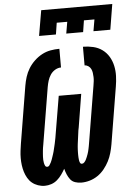

<svg xmlns="http://www.w3.org/2000/svg" viewBox="-62 -1001 725 1055"><g transform="rotate(-5 300.0 -473.5)"><path d="M343 8Q326 8 309.5 2.5Q293 -3 283 -16Q273 -29 266.5 -44.5Q260 -60 256 -76Q247 -60 236 -44.5Q225 -29 210.5 -16.5Q196 -4 178 2Q160 8 142 8Q123 8 104.5 1.5Q86 -5 72 -16.5Q58 -28 48.5 -44.5Q39 -61 33.5 -79Q28 -97 25.5 -116Q23 -135 23 -155Q23 -175 25.5 -195Q28 -215 31 -234L83 -549Q87 -573 94.5 -597Q102 -621 115.5 -643Q129 -665 148.5 -683.5Q168 -702 190.5 -714Q213 -726 237.5 -730.5Q262 -735 287 -735V-632Q270 -632 254 -622.5Q238 -613 228 -597.5Q218 -582 213 -565.5Q208 -549 205 -532L153 -218Q151 -209 150 -201Q149 -193 148 -184.5Q147 -176 146.5 -167.5Q146 -159 145.5 -151Q145 -143 145.5 -134.5Q146 -126 147.5 -118Q149 -110 152.5 -102.5Q156 -95 164 -95Q172 -95 177 -102.5Q182 -110 185.5 -117Q189 -124 191.5 -131Q194 -138 196.5 -145.5Q199 -153 201.5 -160.5Q204 -168 206 -175.5Q208 -183 209.5 -190Q211 -197 213 -204.5Q215 -212 216.5 -219.5Q218 -227 219.5 -234.5Q221 -242 222.5 -249.5Q224 -257 225 -264.5Q226 -272 227.5 -279.5Q229 -287 230 -294L261 -478H385L355 -294Q353 -287 352 -279.5Q351 -272 350 -264.5Q349 -257 348 -249.5Q347 -242 346 -234.5Q345 -227 344 -219.5Q343 -212 342 -204.5Q341 -197 340.5 -189.5Q340 -182 339.5 -174.5Q339 -167 339 -159.5Q339 -152 339 -145Q339 -138 339.5 -130.5Q340 -123 341 -116Q342 -109 345 -102Q348 -95 356 -95Q363 -95 369 -101.5Q375 -108 378.5 -115Q382 -122 385 -129.5Q388 -137 390.5 -144Q393 -151 395 -158.5Q397 -166 398.5 -173.5Q400 -181 401.5 -188.5Q403 -196 404 -203L456 -517Q458 -529 459.5 -541Q461 -553 460.5 -564.5Q460 -576 458.5 -587.5Q457 -599 452 -609Q447 -619 437.5 -625.5Q428 -632 417 -632V-735Q445 -735 473 -728.5Q501 -722 523 -706Q545 -690 559 -666.5Q573 -643 579 -615.5Q585 -588 584 -559Q583 -530 578 -501L526 -186Q522 -163 515.5 -140Q509 -117 498 -95.5Q487 -74 471 -54Q455 -34 434.5 -20Q414 -6 390.5 1Q367 8 343 8ZM182 -815 206 -955H598L575 -815H482L493 -879H435L425 -815H332L343 -879H285L275 -815Z"/></g></svg>

Font: Iosevka Curly Slab XBdEx
Style: Italic
Weight: 800
Width: 7
Italic angle: -9°
Monospace: yes
Designer: Belleve Invis
Foundry: Belleve Invis
Version: Version 11.1.0; ttfautohint (v1.8.3)